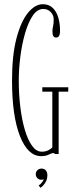

<svg xmlns="http://www.w3.org/2000/svg" viewBox="-20 -730 360 910"><path d="M175 10Q112 10 74.5 -85.2Q37 -180.5 37 -349Q37 -468.5 58.2 -548.8Q79.5 -629 112.8 -669.5Q146 -710 183 -710Q212.5 -710 230.5 -692Q248.5 -674 256.5 -645.8Q264.5 -617.5 264.5 -586.5Q264.5 -566 259.5 -559Q254.5 -552 246 -552Q228.5 -552 228.5 -581Q228.5 -594.5 231.5 -605.2Q234.5 -616 234.5 -639Q234.5 -657.5 220.8 -672.5Q207 -687.5 185 -687.5Q156.5 -687.5 135 -655.5Q113.5 -623.5 98.8 -572.2Q84 -521 76.5 -462Q69 -403 69 -349Q69 -282 76.5 -221.2Q84 -160.5 98.2 -113Q112.5 -65.5 132.5 -38.2Q152.5 -11 178 -11Q195.5 -11 208.8 -17.8Q222 -24.5 228 -31V-295.5H180.5V-316.5H303.5V-295.5H258V0H240Q238 -4.5 232 -4.5Q225 -4.5 211 2.8Q197 10 175 10ZM172 160 163 149Q170.5 145 178.2 135.5Q186 126 187 119Q182.5 122 176 122Q164.5 122 157 114.2Q149.5 106.5 149.5 95.5Q149.5 84 157.5 76.5Q165.5 69 177 69Q190.5 69 197.5 78Q204.5 87 204.5 100Q204.5 121 194.2 136.5Q184 152 172 160Z"/></svg>

Font: Imbue 50pt Thin
Style: Regular
Weight: 100
Designer: Tyler Finck
Foundry: Etcetera Type Company
Version: Version 1.102; ttfautohint (v1.8.3)